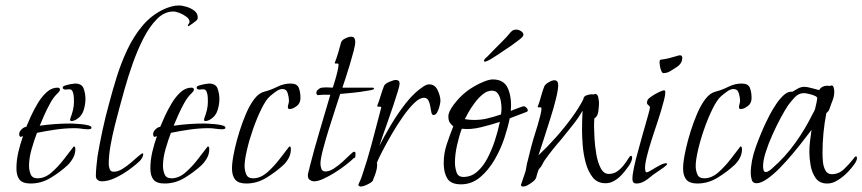

<svg xmlns="http://www.w3.org/2000/svg" viewBox="-20 -663 3149 701"><path d="M241 -221Q236 -221 236 -226Q236 -229 237 -231Q243 -247 246.5 -261.5Q250 -276 250 -292Q250 -298 249.5 -308.5Q249 -319 245.5 -328Q242 -337 233 -337Q229 -337 226 -336.5Q223 -336 219 -336Q209 -336 209 -344Q209 -348 218.5 -351Q228 -354 239 -356Q250 -358 254 -358Q279 -358 285.5 -339.5Q292 -321 292 -301Q292 -282 285.5 -261Q279 -240 262 -229Q258 -226 252 -223.5Q246 -221 241 -221ZM92 7Q63 7 51.5 -7Q40 -21 40 -48Q40 -78 47 -108Q54 -138 64 -166L55 -163Q50 -166 50 -173Q50 -182 58.5 -190.5Q67 -199 76 -200Q82 -215 93 -239Q104 -263 118.5 -287Q133 -311 151 -327Q169 -343 190 -343Q199 -343 199 -335Q199 -332 195 -327.5Q191 -323 189 -321Q176 -309 164 -287.5Q152 -266 142 -243.5Q132 -221 125 -204Q153 -208 180.5 -210Q208 -212 236 -212Q239 -212 251 -211.5Q263 -211 278 -209.5Q293 -208 303.5 -205Q314 -202 314 -197Q314 -193 309.5 -192Q305 -191 303 -191Q290 -191 278 -193Q266 -195 253 -195Q219 -195 184 -190Q149 -185 115 -178Q105 -152 95.5 -119Q86 -86 86 -57Q86 -41 92 -26.5Q98 -12 117 -12Q144 -12 168.5 -33.5Q193 -55 214 -82.5Q235 -110 249 -128H250Q254 -128 254.5 -124Q255 -120 255 -118Q255 -101 247 -86.5Q239 -72 227 -60Q200 -35 165.5 -14Q131 7 92 7Z M352 -1Q343 -1 336.5 -6Q330 -11 330 -21Q330 -35 332 -56Q334 -77 336 -92Q344 -140 354.5 -188.5Q365 -237 378 -284Q390 -330 406 -381.5Q422 -433 445 -482Q468 -531 501.5 -570.5Q535 -610 582 -631Q594 -636 607 -639.5Q620 -643 633 -643Q645 -643 661.5 -638Q678 -633 690 -623.5Q702 -614 702 -599Q702 -593 699 -590Q697 -587 683.5 -577.5Q670 -568 668 -567Q666 -569 666 -570Q666 -573 669 -576Q672 -579 672 -583Q672 -593 661 -601.5Q650 -610 636 -615.5Q622 -621 613 -621Q580 -621 552.5 -593Q525 -565 503 -521.5Q481 -478 464 -429.5Q447 -381 435 -338Q423 -295 416 -269Q408 -240 399 -204Q390 -168 383.5 -131.5Q377 -95 377 -64Q377 -55 380.5 -45.5Q384 -36 395 -36Q410 -36 426.5 -46Q443 -56 458.5 -69.5Q474 -83 485.5 -93Q497 -103 501 -103Q503 -103 503 -101Q503 -94 499 -87Q495 -80 490 -75Q477 -62 453 -44.5Q429 -27 402 -14Q375 -1 352 -1Z M730 -221Q725 -221 725 -226Q725 -229 726 -231Q732 -247 735.5 -261.5Q739 -276 739 -292Q739 -298 738.5 -308.5Q738 -319 734.5 -328Q731 -337 722 -337Q718 -337 715 -336.5Q712 -336 708 -336Q698 -336 698 -344Q698 -348 707.5 -351Q717 -354 728 -356Q739 -358 743 -358Q768 -358 774.5 -339.5Q781 -321 781 -301Q781 -282 774.5 -261Q768 -240 751 -229Q747 -226 741 -223.5Q735 -221 730 -221ZM581 7Q552 7 540.5 -7Q529 -21 529 -48Q529 -78 536 -108Q543 -138 553 -166L544 -163Q539 -166 539 -173Q539 -182 547.5 -190.5Q556 -199 565 -200Q571 -215 582 -239Q593 -263 607.5 -287Q622 -311 640 -327Q658 -343 679 -343Q688 -343 688 -335Q688 -332 684 -327.5Q680 -323 678 -321Q665 -309 653 -287.5Q641 -266 631 -243.5Q621 -221 614 -204Q642 -208 669.5 -210Q697 -212 725 -212Q728 -212 740 -211.5Q752 -211 767 -209.5Q782 -208 792.5 -205Q803 -202 803 -197Q803 -193 798.5 -192Q794 -191 792 -191Q779 -191 767 -193Q755 -195 742 -195Q708 -195 673 -190Q638 -185 604 -178Q594 -152 584.5 -119Q575 -86 575 -57Q575 -41 581 -26.5Q587 -12 606 -12Q633 -12 657.5 -33.5Q682 -55 703 -82.5Q724 -110 738 -128H739Q743 -128 743.5 -124Q744 -120 744 -118Q744 -101 736 -86.5Q728 -72 716 -60Q689 -35 654.5 -14Q620 7 581 7Z M879 7Q851 7 839 -7Q827 -21 827 -48Q827 -55 827.5 -61.5Q828 -68 829 -75Q831 -92 837.5 -121Q844 -150 854.5 -183.5Q865 -217 878.5 -248.5Q892 -280 908.5 -301.5Q925 -323 944 -328Q968 -334 992 -346Q1016 -358 1041 -358Q1065 -358 1071 -342Q1077 -326 1077 -306Q1077 -283 1059 -273Q1055 -270 1049.5 -267.5Q1044 -265 1038 -265Q1031 -265 1031 -271Q1031 -277 1033 -283Q1035 -289 1035 -296Q1035 -307 1030.5 -322.5Q1026 -338 1011 -338Q1000 -338 987 -328.5Q974 -319 966 -312Q951 -299 934.5 -265.5Q918 -232 904 -192Q890 -152 881.5 -115Q873 -78 873 -57Q873 -41 879 -26.5Q885 -12 904 -12Q931 -12 955.5 -33.5Q980 -55 1001 -82.5Q1022 -110 1036 -128H1037Q1041 -128 1041.5 -124Q1042 -120 1042 -118Q1042 -101 1034 -86Q1026 -71 1014 -60Q987 -35 952.5 -14Q918 7 879 7Z M1127 -1Q1119 -1 1111.5 -6Q1104 -11 1104 -21Q1104 -29 1107 -38.5Q1110 -48 1111 -55Q1128 -121 1147.5 -186.5Q1167 -252 1186 -317H1158Q1155 -317 1152 -316.5Q1149 -316 1146 -316H1142Q1141 -316 1141 -315.5Q1141 -315 1141 -315Q1135 -318 1135 -324Q1135 -329 1137.5 -332Q1140 -335 1143 -337Q1148 -342 1155.5 -343Q1163 -344 1170 -344Q1176 -344 1182.5 -343.5Q1189 -343 1195 -343Q1198 -352 1203 -368.5Q1208 -385 1212 -402Q1216 -419 1216 -427Q1216 -432 1209.5 -431Q1203 -430 1202 -433Q1209 -451 1214.5 -469.5Q1220 -488 1225 -507Q1227 -516 1240 -522.5Q1253 -529 1262 -529Q1271 -529 1274 -523.5Q1277 -518 1277 -510Q1277 -499 1271 -476Q1265 -453 1257 -426.5Q1249 -400 1241.5 -377Q1234 -354 1230 -343H1342Q1343 -343 1346 -340Q1346 -336 1332.5 -333.5Q1319 -331 1317 -331Q1294 -327 1270 -324.5Q1246 -322 1222 -320Q1216 -301 1204.5 -266Q1193 -231 1180.5 -191Q1168 -151 1159 -116.5Q1150 -82 1150 -65Q1150 -56 1153.5 -46.5Q1157 -37 1168 -37Q1183 -37 1199.5 -48Q1216 -59 1231.5 -73Q1247 -87 1258 -98Q1269 -109 1273 -109Q1278 -109 1278 -102Q1278 -100 1277.5 -93Q1277 -86 1272 -86Q1262 -76 1243.5 -61.5Q1225 -47 1203.5 -33.5Q1182 -20 1161.5 -10.5Q1141 -1 1127 -1Z M1298 18Q1290 18 1288 12Q1292 3 1296 -6Q1300 -15 1303 -25Q1321 -78 1335.5 -132Q1350 -186 1364 -240L1372 -271Q1372 -274 1365 -273.5Q1358 -273 1357 -276Q1364 -294 1369.5 -312.5Q1375 -331 1382 -349Q1385 -357 1401 -364Q1417 -371 1425 -371Q1439 -371 1439 -358Q1439 -351 1432.5 -329.5Q1426 -308 1416.5 -279.5Q1407 -251 1396.5 -221.5Q1386 -192 1377.5 -167.5Q1369 -143 1365 -130Q1383 -166 1408 -208Q1433 -250 1463 -288Q1493 -326 1527 -348Q1538 -355 1547 -355Q1568 -355 1578 -333.5Q1588 -312 1588 -295Q1588 -289 1585 -276.5Q1582 -264 1576.5 -253.5Q1571 -243 1563 -243Q1557 -243 1555 -252.5Q1553 -262 1551 -274.5Q1549 -287 1544 -296.5Q1539 -306 1528 -306Q1512 -306 1492 -286.5Q1472 -267 1451 -237Q1430 -207 1410.5 -173.5Q1391 -140 1376.5 -112Q1362 -84 1356 -69Q1357 -66 1357 -60Q1357 -49 1352.5 -34.5Q1348 -20 1343 -9Q1343 -3 1334.5 3Q1326 9 1315 13.5Q1304 18 1298 18Z M1663 10Q1626 10 1613 -11.5Q1600 -33 1600 -67Q1600 -103 1611 -136Q1622 -169 1635 -202Q1628 -207 1622.5 -215Q1617 -223 1617 -238Q1617 -255 1637 -281.5Q1657 -308 1682 -328Q1693 -337 1711 -347.5Q1729 -358 1748 -365.5Q1767 -373 1779 -373Q1821 -373 1835 -339Q1849 -305 1845 -258Q1849 -260 1859.5 -264Q1870 -268 1880 -271.5Q1890 -275 1892 -275Q1897 -275 1902 -270Q1907 -265 1907 -260Q1907 -257 1904 -255L1841 -231Q1835 -200 1821.5 -159Q1808 -118 1785.5 -79.5Q1763 -41 1732.5 -15.5Q1702 10 1663 10ZM1711 -225Q1736 -225 1759 -230.5Q1782 -236 1809 -245Q1810 -250 1810.5 -256Q1811 -262 1811 -267Q1811 -279 1808.5 -294Q1806 -309 1798.5 -320.5Q1791 -332 1776 -332Q1759 -332 1743 -319Q1727 -306 1713.5 -288Q1700 -270 1690.5 -253Q1681 -236 1677 -228Q1695 -225 1711 -225ZM1672 -17Q1700 -17 1721.5 -35.5Q1743 -54 1759 -84Q1775 -114 1786.5 -149Q1798 -184 1805 -218Q1775 -208 1736.5 -198.5Q1698 -189 1666 -193Q1656 -166 1648.5 -132Q1641 -98 1641 -69Q1641 -53 1646.5 -35Q1652 -17 1672 -17ZM1750 -438Q1747 -438 1747 -440Q1747 -445 1752 -450Q1757 -455 1760 -457Q1769 -467 1784 -482Q1799 -497 1815 -513Q1831 -529 1839 -539Q1844 -546 1850 -550.5Q1856 -555 1865 -555Q1873 -555 1882 -549.5Q1891 -544 1891 -536Q1891 -529 1874.5 -517Q1858 -505 1849 -498Q1835 -489 1814 -474.5Q1793 -460 1775 -449Q1757 -438 1750 -438Z M1890 18Q1882 18 1882 12L1895 -26Q1900 -39 1901.5 -51.5Q1903 -64 1907 -77Q1913 -103 1920 -129Q1927 -155 1935 -180Q1938 -189 1943 -206Q1948 -223 1952.5 -240.5Q1957 -258 1957 -267Q1957 -272 1950.5 -271Q1944 -270 1943 -273Q1950 -291 1955 -310Q1960 -329 1967 -347Q1970 -355 1983 -362.5Q1996 -370 2004 -370Q2018 -370 2018 -352Q2018 -336 2010 -303Q2002 -270 1989.5 -231Q1977 -192 1965.5 -155.5Q1954 -119 1946 -96Q1978 -126 2010 -162Q2042 -198 2068.5 -234.5Q2095 -271 2110 -301Q2110 -312 2124.5 -316Q2139 -320 2147 -318Q2151 -320 2153 -320Q2162 -320 2164.5 -306.5Q2167 -293 2167 -287Q2167 -276 2164.5 -256.5Q2162 -237 2150 -231Q2149 -223 2149 -214.5Q2149 -206 2149 -198Q2149 -186 2150.5 -158.5Q2152 -131 2157 -101Q2162 -71 2173 -49.5Q2184 -28 2203 -28Q2221 -28 2234.5 -38Q2248 -48 2258 -61Q2268 -74 2274 -84Q2280 -94 2283 -94Q2288 -94 2288 -88Q2288 -74 2273.5 -54Q2259 -34 2249 -24Q2238 -12 2223 -3Q2208 6 2191 6Q2161 6 2144 -15.5Q2127 -37 2118.5 -68.5Q2110 -100 2107.5 -132.5Q2105 -165 2105 -186Q2105 -205 2105.5 -223Q2106 -241 2107 -259Q2091 -231 2070 -205Q2049 -179 2029 -154Q1999 -120 1970 -80Q1965 -73 1960.5 -63.5Q1956 -54 1949 -47L1947 -45Q1940 -26 1938 -16Q1936 -6 1918 6Q1912 10 1905 14Q1898 18 1890 18Z M2402 -396Q2398 -396 2394.5 -404Q2391 -412 2389.5 -421.5Q2388 -431 2388 -435Q2388 -437 2388.5 -440.5Q2389 -444 2392 -445Q2409 -447 2424.5 -451Q2440 -455 2456 -460Q2458 -461 2463 -461Q2471 -461 2471 -452Q2471 -432 2452 -419Q2441 -412 2428.5 -404Q2416 -396 2402 -396ZM2304 7Q2289 7 2289 -9Q2289 -26 2295 -53.5Q2301 -81 2309 -109Q2317 -137 2321 -153Q2322 -157 2327 -174.5Q2332 -192 2338 -213Q2344 -234 2348.5 -250.5Q2353 -267 2353 -270Q2353 -275 2347.5 -279Q2342 -283 2342 -288Q2342 -291 2343 -294Q2344 -297 2345 -299Q2348 -304 2360 -312Q2372 -320 2385.5 -326.5Q2399 -333 2404 -333Q2407 -333 2408 -332Q2409 -330 2409 -325Q2409 -316 2404.5 -298Q2400 -280 2393.5 -258.5Q2387 -237 2381 -219Q2375 -201 2372 -192Q2367 -177 2358 -149Q2349 -121 2342 -93Q2335 -65 2335 -49Q2335 -47 2336 -40.5Q2337 -34 2341 -34Q2346 -34 2359.5 -42.5Q2373 -51 2388 -59Q2403 -67 2411 -67Q2415 -67 2416 -65Q2416 -61 2403 -51.5Q2390 -42 2375.5 -32.5Q2361 -23 2356 -18Q2346 -9 2332 -1Q2318 7 2304 7Z M2526 7Q2498 7 2486 -7Q2474 -21 2474 -48Q2474 -55 2474.5 -61.5Q2475 -68 2476 -75Q2478 -92 2484.5 -121Q2491 -150 2501.5 -183.5Q2512 -217 2525.5 -248.5Q2539 -280 2555.5 -301.5Q2572 -323 2591 -328Q2615 -334 2639 -346Q2663 -358 2688 -358Q2712 -358 2718 -342Q2724 -326 2724 -306Q2724 -283 2706 -273Q2702 -270 2696.5 -267.5Q2691 -265 2685 -265Q2678 -265 2678 -271Q2678 -277 2680 -283Q2682 -289 2682 -296Q2682 -307 2677.5 -322.5Q2673 -338 2658 -338Q2647 -338 2634 -328.5Q2621 -319 2613 -312Q2598 -299 2581.5 -265.5Q2565 -232 2551 -192Q2537 -152 2528.5 -115Q2520 -78 2520 -57Q2520 -41 2526 -26.5Q2532 -12 2551 -12Q2578 -12 2602.5 -33.5Q2627 -55 2648 -82.5Q2669 -110 2683 -128H2684Q2688 -128 2688.5 -124Q2689 -120 2689 -118Q2689 -101 2681 -86Q2673 -71 2661 -60Q2634 -35 2599.5 -14Q2565 7 2526 7Z M3000 7Q2972 7 2958 -13Q2944 -33 2939.5 -59.5Q2935 -86 2935 -107Q2935 -128 2937.5 -148.5Q2940 -169 2943 -189Q2933 -176 2915 -152.5Q2897 -129 2874 -101.5Q2851 -74 2827 -49.5Q2803 -25 2780.5 -9.5Q2758 6 2742 6Q2728 6 2724.5 -7Q2721 -20 2721 -30Q2721 -75 2739 -125Q2757 -175 2776 -215Q2781 -226 2791 -245Q2801 -264 2814.5 -284Q2828 -304 2843 -317Q2858 -330 2873 -328Q2884 -335 2894.5 -340.5Q2905 -346 2918 -346Q2926 -346 2944.5 -341Q2963 -336 2971 -334Q2975 -342 2983 -346Q2991 -350 2999 -350Q3007 -350 3010 -349Q3014 -351 3016 -351Q3022 -351 3024 -342.5Q3026 -334 3026 -329Q3026 -316 3023 -306Q3020 -296 3015 -284Q3011 -274 3008.5 -265.5Q3006 -257 2997 -250Q2990 -214 2986.5 -177.5Q2983 -141 2983 -104Q2983 -91 2984.5 -73Q2986 -55 2993.5 -41Q3001 -27 3017 -27Q3042 -27 3061.5 -45.5Q3081 -64 3094 -81Q3096 -84 3099 -87.5Q3102 -91 3106 -93L3109 -87Q3109 -77 3099 -63Q3089 -49 3077 -36.5Q3065 -24 3057 -18Q3045 -8 3030.5 -0.5Q3016 7 3000 7ZM2776 -35Q2782 -35 2789 -40Q2796 -45 2800 -49Q2847 -90 2883.5 -141Q2920 -192 2947 -247Q2950 -252 2953 -258Q2956 -264 2957 -270Q2959 -278 2961 -287.5Q2963 -297 2964 -305Q2963 -310 2953 -314Q2943 -318 2931.5 -320.5Q2920 -323 2915 -323Q2896 -323 2881.5 -307.5Q2867 -292 2857 -278Q2845 -260 2829.5 -231Q2814 -202 2799.5 -169.5Q2785 -137 2775.5 -107Q2766 -77 2766 -56Q2766 -51 2767.5 -43Q2769 -35 2776 -35Z"/></svg>

Font: Moon Dance
Style: Regular
Weight: 400
Designer: Robert E. Leuschke
Foundry: Robert E. Leuschke
Version: Version 1.010; ttfautohint (v1.8.3)